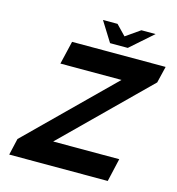

<svg xmlns="http://www.w3.org/2000/svg" viewBox="-128 -1010 1034 1120"><g transform="rotate(15 389.5 -450.0)"><path d="M53 -100 550 -590H181L214 -730H779L755 -630L258 -140H657L625 0H30ZM537 -780H430L355 -900H443L501 -840L587 -900H673Z"/></g></svg>

Font: Miedinger
Style: Bold-Italic
Weight: 700
Italic angle: -13°
Version: Version 001.000